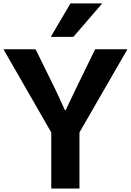

<svg xmlns="http://www.w3.org/2000/svg" viewBox="-21 -1083 752 1103"><path d="M-1 -799.8H183.6L296.9 -569.3Q310.5 -542 351.6 -450.2H356.4Q384.8 -508.8 413.1 -569.3L525.4 -799.8H710.9L435.5 -322.3V0H273.4V-322.3ZM270.5 -871.1 383.8 -1063.5H566.4L400.4 -871.1Z"/></svg>

Font: Gothic A1 Black
Style: Regular
Weight: 900
Version: Version 2.50